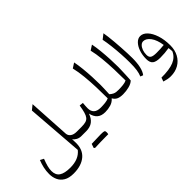

<svg xmlns="http://www.w3.org/2000/svg" viewBox="-32 -1483 2497 2497"><g transform="rotate(-45 1216.0 -234.5)"><path d="M558.1 -742.7 592.3 -163.1Q596.2 -127.4 626.7 -105.2Q657.2 -83 712.4 -83H712.9V0H712.4Q677.2 0 647 -15.6Q616.7 -31.2 598.6 -56.6L601.1 -6.3Q608.4 130.4 526.6 202.4Q444.8 274.4 298.8 274.4Q214.4 274.4 163.6 243.4Q112.8 212.4 90.1 162.1Q67.4 111.8 67.4 53.2Q67.4 -3.4 79.1 -56.6Q90.8 -109.9 111.8 -161.1L161.1 -135.3Q138.7 -77.6 127.4 -34.7Q116.2 8.3 116.2 46.4Q116.2 121.1 166.7 155.3Q217.3 189.5 321.8 189.5Q398.9 189.5 456.3 166.3Q513.7 143.1 553.2 94.2L493.2 -689.9Z M927.2 230Q847.7 230 730.5 234.9L717.3 222.2Q729 187 736.3 166.5Q856.9 161.6 907.7 161.6Q958.5 161.6 970 168Q981.4 174.3 981.4 195.1Q981.4 215.8 977.5 230ZM712.9 0Q697.3 0 697.3 -31.7V-51.3Q697.3 -83 712.9 -83H800.8Q847.7 -83 877.4 -91.6Q907.2 -100.1 925.8 -123Q944.3 -146 956.3 -188Q968.3 -230 979 -296.9L1032.2 -291Q1026.4 -234.9 1026.4 -196.3Q1026.4 -143.6 1057.4 -113.3Q1088.4 -83 1154.3 -83H1154.8V0H1154.3Q1084.5 0 1044.7 -33.9Q1004.9 -67.9 989.3 -137.2Q966.8 -69.3 921.1 -34.7Q875.5 0 801.3 0Z M1323.7 -744.1Q1336.4 -681.6 1344.5 -602.5Q1352.5 -523.4 1356.4 -443.4Q1360.4 -363.3 1360.4 -296.9Q1360.4 -285.2 1359.6 -258.5Q1358.9 -231.9 1357.7 -197.8Q1356.4 -163.6 1354.5 -128.4Q1379.9 -106.4 1399.9 -96.9Q1419.9 -87.4 1439.5 -85.2Q1459 -83 1482.4 -83H1482.9V0H1482.4Q1424.8 0 1391.8 -16.4Q1358.9 -32.7 1339.4 -68.4Q1306.6 -29.3 1256.6 -14.6Q1206.5 0 1154.8 0Q1139.2 0 1139.2 -31.7V-51.3Q1139.2 -83 1154.8 -83Q1195.8 -83 1235.8 -87.4Q1275.9 -91.8 1302.7 -105Q1302.7 -204.6 1299.1 -311.5Q1295.4 -418.5 1285.4 -519Q1275.4 -619.6 1255.9 -700.2Z M1651.9 -744.1Q1664.6 -681.2 1672.6 -602.1Q1680.7 -522.9 1684.6 -443.1Q1688.5 -363.3 1688.5 -296.9Q1688.5 -285.6 1687.7 -257.8Q1687 -230 1685.5 -194.3Q1684.1 -158.7 1682.4 -122.3Q1680.7 -85.9 1678.7 -58.1Q1649.4 -28.3 1594 -14.2Q1538.6 0 1482.9 0Q1467.3 0 1467.3 -31.7V-51.3Q1467.3 -83 1482.9 -83Q1523.9 -83 1564 -87.4Q1604 -91.8 1630.9 -105Q1630.9 -204.6 1627.2 -311.8Q1623.5 -418.9 1613.5 -519.5Q1603.5 -620.1 1584 -700.2Z M1861.8 -742.7Q1867.7 -711.9 1873.3 -664.8Q1878.9 -617.7 1883.8 -561.8Q1888.7 -505.9 1892.3 -448.5Q1896 -391.1 1898.2 -339.1Q1900.4 -287.1 1900.4 -248Q1900.4 -159.7 1885.5 -94Q1870.6 -28.3 1840.8 8.8L1803.7 -5.9Q1821.3 -48.3 1828.6 -98.6Q1835.9 -148.9 1835.9 -230Q1835.9 -302.7 1830.8 -385.7Q1825.7 -468.8 1816.4 -548.3Q1807.1 -627.9 1794.4 -689.9Z M2085.9 273.4Q2057.6 273.4 2027.6 267.6Q1997.6 261.7 1968.8 252.4L1987.3 198.7Q2134.8 199.7 2216.1 166Q2297.4 132.3 2330.1 55.7Q2329.6 38.6 2327.9 24.2Q2326.2 9.8 2323.7 -7.8Q2285.6 -1 2244.1 2.4Q2202.6 5.9 2161.6 5.9Q2085.4 5.9 2051.5 -20Q2017.6 -45.9 2017.6 -112.3Q2017.6 -187 2039.1 -247.6Q2060.5 -308.1 2095.9 -343.8Q2131.3 -379.4 2173.3 -379.4Q2224.6 -379.4 2268.6 -332.5Q2312.5 -285.6 2339.4 -203.6Q2366.2 -121.6 2366.2 -16.1Q2366.2 70.8 2330.8 136Q2295.4 201.2 2232.2 237.3Q2168.9 273.4 2085.9 273.4ZM2308.6 -80.6Q2293 -186.5 2249.3 -245.4Q2205.6 -304.2 2153.3 -304.2Q2127.4 -304.2 2105.7 -283Q2084 -261.7 2071 -226.3Q2058.1 -190.9 2058.1 -148.4Q2058.1 -105.5 2083.3 -89.6Q2108.4 -73.7 2170.9 -73.7Q2202.6 -73.7 2239 -75.2Q2275.4 -76.7 2308.6 -80.6Z"/></g></svg>

Font: Pinar-FD Regular
Style: FD-Regular
Weight: 400
Designer: Amin Abedi
Version: Version 3.000